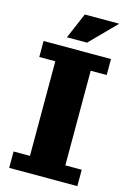

<svg xmlns="http://www.w3.org/2000/svg" viewBox="-130 -933 674 996"><g transform="rotate(15 207.0 -435.0)"><path d="M24 0V-88H112V-596H26V-682H388V-596H302V-88H390V0ZM138 -732 197 -870H382L246 -732Z"/></g></svg>

Font: Montagu Slab 144pt
Style: Bold
Weight: 700
Designer: Florian Karsten
Foundry: Florian Karsten
Version: Version 1.000